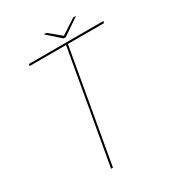

<svg xmlns="http://www.w3.org/2000/svg" viewBox="-184 -875 894 983"><g transform="rotate(-30 263.0 -384.0)"><path d="M182 0H193L310 -664H524L526 -675H85.5L84 -664H299ZM305 -699.5H318L418 -768H401.5L313 -710.5L243.5 -768H228Z"/></g></svg>

Font: Anybody UltraCondensed Thin Thin
Style: Italic
Weight: 250
Italic angle: -10°
Version: Version 1.111